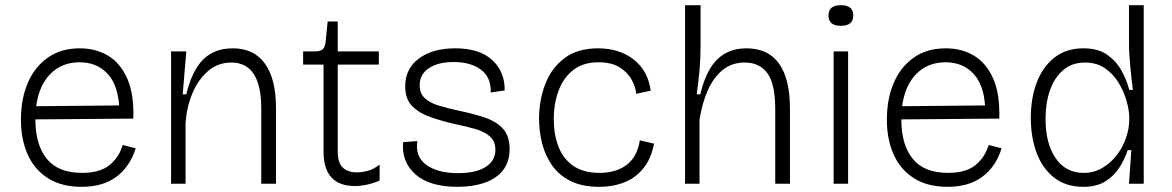

<svg xmlns="http://www.w3.org/2000/svg" viewBox="-20 -711 4534 743"><path d="M296 12Q218 12 165.5 -21.5Q113 -55 87 -113.5Q61 -172 61 -248Q61 -328 87.5 -390Q114 -452 165 -488Q216 -524 289 -524Q350 -524 397.5 -496Q445 -468 472 -408Q499 -348 496 -252L117 -249V-248Q117 -151 161 -96.5Q205 -42 298 -42Q366 -42 403 -71.5Q440 -101 455 -150L505 -137Q483 -66 430.5 -27Q378 12 296 12ZM288 -470Q220 -470 175.5 -425.5Q131 -381 120 -300L441 -303Q435 -386 394 -428Q353 -470 288 -470Z M642 0V-512H701L687 -346H701Q723 -438 766.5 -481Q810 -524 881 -524Q963 -524 1005.5 -464.5Q1048 -405 1048 -294V0H991V-291Q991 -469 875 -469Q823 -469 784.5 -435.5Q746 -402 724 -348.5Q702 -295 698 -234V0Z M1354 9Q1232 9 1232 -125V-461H1153V-512H1199Q1220 -512 1229 -520.5Q1238 -529 1240 -548L1248 -628H1287V-512H1446V-461H1287V-124Q1287 -81 1306.5 -62.5Q1326 -44 1361 -44Q1380 -44 1402 -49.5Q1424 -55 1449 -74V-12Q1422 -1 1398 4Q1374 9 1354 9Z M1751 12Q1642 12 1587.5 -36.5Q1533 -85 1540 -161L1595 -165Q1586 -104 1630.5 -72.5Q1675 -41 1753 -41Q1822 -41 1859.5 -65Q1897 -89 1897 -131Q1897 -164 1876.5 -182.5Q1856 -201 1820.5 -211.5Q1785 -222 1740 -231Q1692 -242 1648 -257Q1604 -272 1576 -299.5Q1548 -327 1548 -377Q1548 -445 1601 -484.5Q1654 -524 1742 -524Q1836 -524 1885 -478.5Q1934 -433 1933 -361L1879 -353Q1881 -412 1841 -441.5Q1801 -471 1736 -471Q1675 -471 1639.5 -447Q1604 -423 1604 -381Q1604 -349 1624.5 -330.5Q1645 -312 1679 -302Q1713 -292 1754 -283Q1807 -272 1852 -257.5Q1897 -243 1924.5 -215Q1952 -187 1952 -134Q1952 -84 1926 -51.5Q1900 -19 1854.5 -3.5Q1809 12 1751 12Z M2300 12Q2232 12 2187 -11Q2142 -34 2115.5 -72.5Q2089 -111 2077.5 -157.5Q2066 -204 2066 -251Q2066 -323 2090 -385.5Q2114 -448 2164.5 -486Q2215 -524 2294 -524Q2377 -524 2432.5 -480.5Q2488 -437 2498 -360L2442 -348Q2440 -373 2425 -401.5Q2410 -430 2378.5 -450Q2347 -470 2296 -470Q2237 -470 2198.5 -440Q2160 -410 2141.5 -360Q2123 -310 2123 -250Q2123 -191 2141 -144Q2159 -97 2198 -69.5Q2237 -42 2300 -42Q2364 -42 2405 -73Q2446 -104 2456 -168L2511 -155Q2499 -94 2467.5 -57Q2436 -20 2393 -4Q2350 12 2300 12Z M2631 0V-691H2691V-531Q2691 -485 2687 -439Q2683 -393 2676 -346H2690Q2712 -439 2756 -481.5Q2800 -524 2868 -524Q2953 -524 2995 -464.5Q3037 -405 3037 -291V0H2980V-290Q2980 -385 2950 -427Q2920 -469 2862 -469Q2812 -469 2776.5 -440Q2741 -411 2719 -361.5Q2697 -312 2687 -248V0Z M3206 0V-512H3262V0ZM3234 -611Q3186 -611 3186 -651Q3186 -691 3234 -691Q3282 -691 3282 -651Q3282 -611 3234 -611Z M3647 12Q3569 12 3516.5 -21.5Q3464 -55 3438 -113.5Q3412 -172 3412 -248Q3412 -328 3438.5 -390Q3465 -452 3516 -488Q3567 -524 3640 -524Q3701 -524 3748.5 -496Q3796 -468 3823 -408Q3850 -348 3847 -252L3468 -249V-248Q3468 -151 3512 -96.5Q3556 -42 3649 -42Q3717 -42 3754 -71.5Q3791 -101 3806 -150L3856 -137Q3834 -66 3781.5 -27Q3729 12 3647 12ZM3639 -470Q3571 -470 3526.5 -425.5Q3482 -381 3471 -300L3792 -303Q3786 -386 3745 -428Q3704 -470 3639 -470Z M4172 12Q4105 12 4059.5 -23.5Q4014 -59 3991.5 -119.5Q3969 -180 3969 -255Q3969 -332 3992.5 -393Q4016 -454 4061.5 -489Q4107 -524 4172 -524Q4230 -524 4265.5 -498.5Q4301 -473 4321 -436Q4341 -399 4350 -363H4364Q4359 -402 4354 -453.5Q4349 -505 4349 -544V-691H4406V0H4349L4358 -130H4344Q4332 -94 4311 -61.5Q4290 -29 4256.5 -8.5Q4223 12 4172 12ZM4174 -42Q4213 -42 4245.5 -61Q4278 -80 4301.5 -110.5Q4325 -141 4337.5 -177.5Q4350 -214 4350 -248V-256Q4350 -283 4340 -319Q4330 -355 4309.5 -389.5Q4289 -424 4256.5 -446.5Q4224 -469 4179 -469Q4128 -469 4094 -439.5Q4060 -410 4043 -361Q4026 -312 4026 -251Q4026 -156 4065 -99Q4104 -42 4174 -42Z"/></svg>

Font: Bricolage Grotesque 12pt ExtraLight
Style: Regular
Weight: 200
Designer: Mathieu Triay
Foundry: Atelier Triay
Version: Version 1.001; ttfautohint (v1.8.4.7-5d5b);gftools[0.9.33.de